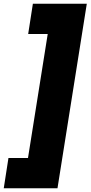

<svg xmlns="http://www.w3.org/2000/svg" viewBox="-43 -838 482 1022"><path d="M263 164 419 -818H132L107 -657H211L106 3H2L-23 164Z"/></svg>

Font: Arthouse Owned Black
Style: Italic
Weight: 900
Italic angle: -10°
Designer: Jeremy Tribby
Foundry: Tribby Type
Version: Version 1.000;PS 001.000;hotconv 1.0.88;makeotf.lib2.5.64775